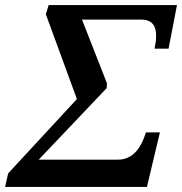

<svg xmlns="http://www.w3.org/2000/svg" viewBox="-43 -734 715 754"><path d="M585 -214H530C511 -152 478 -107 420 -107H109L376 -388L377 -407L279 -657H512C556 -657 570 -630 570 -595C570 -574 569 -571 564 -543H619L652 -714H148L137 -678L259 -345L-11 -53L-23 0H534Z"/></svg>

Font: Noto Serif Semi
Style: Italic
Weight: 600
Italic angle: -12°
Designer: Monotype Design Team
Foundry: Monotype Imaging Inc.
Version: Version 1.901